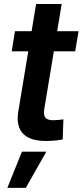

<svg xmlns="http://www.w3.org/2000/svg" viewBox="-20 -689 407 945"><path d="M366.7 -535.6 350.1 -436.5H37.6L53.7 -535.6ZM157.7 -669.4H283.7L197.8 -151.9Q193.4 -122.6 203.6 -109.9Q213.9 -97.2 242.7 -97.2Q252.4 -97.2 267.3 -98.6Q282.2 -100.1 292 -101.6L288.6 -2.9Q270.5 1 248.8 2.9Q227.1 4.9 206.1 4.9Q127.4 4.9 93 -31.7Q58.6 -68.4 69.8 -138.7ZM16.1 235.8 87.9 57.6H208L106.9 235.8Z"/></svg>

Font: Inter 20pt SemiBold
Style: Italic
Weight: 600
Italic angle: -9.3988°
Version: Version 4.001;git-66647c0bb